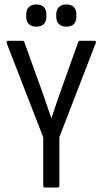

<svg xmlns="http://www.w3.org/2000/svg" viewBox="-20 -837 457 857"><path d="M180 0Q173 0 173 -9V-224L10 -644Q9 -649 10 -652Q11 -655 15 -655H80Q88 -655 89 -648L170 -423Q180 -395 189.5 -366.5Q199 -338 209 -310H210Q219 -339 229 -367.5Q239 -396 249 -425L329 -649Q331 -655 338 -655H401Q406 -655 407.5 -652Q409 -649 407 -644L245 -225V-9Q245 0 237 0ZM142 -718Q120 -718 108.5 -730Q97 -742 97 -763V-772Q97 -793 108.5 -805Q120 -817 142 -817Q165 -817 176 -805Q187 -793 187 -772V-763Q187 -742 176 -730Q165 -718 142 -718ZM276 -718Q254 -718 242.5 -730Q231 -742 231 -763V-772Q231 -793 242.5 -805Q254 -817 276 -817Q299 -817 310 -805Q321 -793 321 -772V-763Q321 -742 310 -730Q299 -718 276 -718Z"/></svg>

Font: Sofia Sans Condensed
Style: Regular
Weight: 400
Designer: Botio Nikoltchev, Ani Petrova
Foundry: lettersoup
Version: Version 4.100